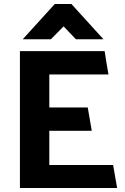

<svg xmlns="http://www.w3.org/2000/svg" viewBox="-20 -934 623 954"><path d="M233 -739H93L252 -914H335L494 -739H357Q342 -755 326.5 -771Q311 -787 296 -803ZM562 0H79V-680H500Q504 -651 509 -622Q514 -593 519 -564H225V-400H416L436 -284H225V-114H542Z"/></svg>

Font: Palanquin Dark Medium
Style: Regular
Weight: 500
Designer: Pria Ravichandran
Version: Version 1.001